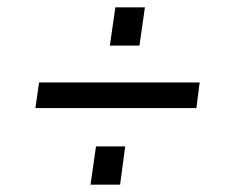

<svg xmlns="http://www.w3.org/2000/svg" viewBox="-20 -611 622 526"><path d="M323 -210 309 -105H228L243 -210ZM377 -591 362 -486H281L296 -591ZM87 -385H527L518 -315H77Z"/></svg>

Font: Pathway Extreme 28pt Medium
Style: Italic
Weight: 500
Italic angle: -8°
Designer: Eduardo Rodriguez Tunni
Foundry: Eduardo Rodriguez Tunni
Version: Version 1.001;gftools[0.9.26]